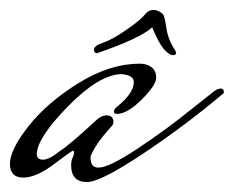

<svg xmlns="http://www.w3.org/2000/svg" viewBox="-20 -349 470 386"><path d="M215 -120Q209 -120 209 -124.5Q209 -129 216 -135Q249 -162 249 -184Q249 -198 224 -200Q179 -199 116.5 -135Q54 -71 54 -39Q54 -28 66.5 -28Q79 -28 100 -45Q119 -57 171 -105Q183 -117 194 -117Q208 -117 208 -104Q208 -99 205 -96Q202 -93 194 -83.5Q186 -74 180 -66Q162 -40 162 -32Q162 -12 178 -12Q199 -12 257 -50.5Q315 -89 363 -128L411 -166Q418 -171 424 -171Q430 -171 430 -164V-162Q353 -97 267.5 -40Q182 17 155 17Q123 17 123 -17Q123 -25 126 -32Q129 -39 129 -42Q129 -45 127 -46Q124 -46 88.5 -19Q53 8 26.5 8Q0 8 0 -20Q0 -48 37.5 -95.5Q75 -143 138 -182Q201 -221 261 -221Q275 -221 284.5 -214Q294 -207 294 -192.5Q294 -178 265 -149Q236 -120 215 -120ZM308 -320Q311 -316 314.5 -292.5Q318 -269 332 -248Q334 -244 334 -243Q334 -238 328 -238Q322 -238 313 -246.5Q304 -255 295 -274Q286 -293 286 -294Q262 -272 175 -242Q169 -242 169 -249.5Q169 -257 187 -263Q205 -269 234 -289Q263 -309 270.5 -319Q278 -329 288.5 -329Q299 -329 308 -320Z"/></svg>

Font: Mrs Saint Delafield
Style: Regular
Weight: 400
Designer: Alejandro Paul
Foundry: Alejandro Paul
Version: Version 1.001